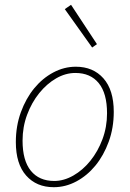

<svg xmlns="http://www.w3.org/2000/svg" viewBox="-20 -768 540 800"><path d="M364 -570 250 -730 276 -748 384 -584ZM204 12Q132 12 89 -36.5Q46 -85 46 -176Q46 -243 67 -300.5Q88 -358 122.5 -400Q157 -442 202 -466Q247 -490 296 -490Q368 -490 411 -441.5Q454 -393 454 -302Q454 -235 433 -177.5Q412 -120 377.5 -78Q343 -36 298 -12Q253 12 204 12ZM206 -14Q246 -14 285.5 -36.5Q325 -59 356.5 -98Q388 -137 407 -188Q426 -239 426 -296Q426 -379 391.5 -421.5Q357 -464 294 -464Q253 -464 214 -441.5Q175 -419 143.5 -380Q112 -341 93 -290Q74 -239 74 -182Q74 -99 108.5 -56.5Q143 -14 206 -14Z"/></svg>

Font: TypoPRO Source Sans Pro
Style: Italic
Weight: 200
Italic angle: -11°
Designer: Paul D. Hunt
Foundry: Adobe Systems Incorporated
Version: Version 1.075;PS 2.000;hotconv 1.0.86;makeotf.lib2.5.63406